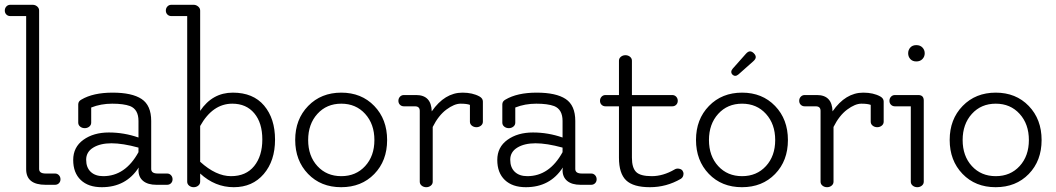

<svg xmlns="http://www.w3.org/2000/svg" viewBox="-37 -770 4401 800"><path d="M153 -47H192Q202 -47 208.5 -40Q215 -33 215 -23Q215 -13 208.5 -6.5Q202 0 192 0H153Q72 0 72 -65V-703H6Q-4 -703 -10.5 -709.5Q-17 -716 -17 -726Q-17 -736 -10.5 -743Q-4 -750 6 -750H99Q110 -750 118 -743Q126 -736 126 -726V-66Q126 -47 153 -47Z M540 -155Q474 -173 427.5 -173Q381 -173 351.5 -155Q322 -137 322 -104.5Q322 -72 341 -54Q360 -36 393 -36Q485 -36 540 -136ZM620 -47H659Q669 -47 675.5 -40Q682 -33 682 -23Q682 -13 675.5 -6.5Q669 0 659 0H615Q579 0 559.5 -16Q540 -32 540 -61Q540 -66 541 -72Q488 10 387 10Q331 10 299.5 -20Q268 -50 268 -103.5Q268 -157 310.5 -187.5Q353 -218 416.5 -218Q480 -218 540 -197V-266Q540 -314 505 -328Q478 -338 430.5 -338Q383 -338 343 -322V-259Q343 -249 335 -242.5Q327 -236 316 -236Q305 -236 297 -242.5Q289 -249 289 -259V-335Q289 -348 302 -355Q351 -384 432 -384Q513 -384 553 -357.5Q593 -331 593 -266V-66Q593 -47 620 -47Z M797 -96Q863 -36 925.5 -36Q988 -36 1022 -78Q1056 -120 1056 -189Q1056 -258 1022.5 -298Q989 -338 931 -338Q849 -338 797 -245ZM743 -703H677Q667 -703 660.5 -709.5Q654 -716 654 -726Q654 -736 660.5 -743Q667 -750 677 -750H770Q780 -750 788.5 -743Q797 -736 797 -726V-308Q848 -384 933 -384Q1018 -384 1063.5 -330Q1109 -276 1109 -188Q1109 -100 1062 -45Q1015 10 937 10Q859 10 797 -47V-13Q797 -3 789 3.5Q781 10 770 10Q759 10 751 3.5Q743 -3 743 -13Z M1385 -36Q1446 -36 1484.5 -78Q1523 -120 1523 -186.5Q1523 -253 1484.5 -295.5Q1446 -338 1385 -338Q1324 -338 1285.5 -295.5Q1247 -253 1247 -186.5Q1247 -120 1285.5 -78Q1324 -36 1385 -36ZM1246.5 -45.5Q1193 -101 1193 -187Q1193 -273 1247 -328.5Q1301 -384 1385 -384Q1469 -384 1522.5 -328.5Q1576 -273 1576 -186.5Q1576 -100 1522.5 -45Q1469 10 1384.5 10Q1300 10 1246.5 -45.5Z M1646 -374H1697Q1760 -374 1762 -306Q1816 -384 1890 -384Q1932 -384 1961 -368Q1975 -360 1975 -347V-263Q1975 -253 1967 -246.5Q1959 -240 1948 -240Q1937 -240 1929 -246.5Q1921 -253 1921 -263V-333Q1908 -338 1882 -338Q1856 -338 1823 -313.5Q1790 -289 1766 -241V-13Q1766 -3 1758 3.5Q1750 10 1739 10Q1728 10 1720 3.5Q1712 -3 1712 -13V-308Q1712 -327 1692 -327H1646Q1636 -327 1629.5 -333.5Q1623 -340 1623 -350Q1623 -360 1629.5 -367Q1636 -374 1646 -374Z M2307 -155Q2241 -173 2194.5 -173Q2148 -173 2118.5 -155Q2089 -137 2089 -104.5Q2089 -72 2108 -54Q2127 -36 2160 -36Q2252 -36 2307 -136ZM2387 -47H2426Q2436 -47 2442.5 -40Q2449 -33 2449 -23Q2449 -13 2442.5 -6.5Q2436 0 2426 0H2382Q2346 0 2326.5 -16Q2307 -32 2307 -61Q2307 -66 2308 -72Q2255 10 2154 10Q2098 10 2066.5 -20Q2035 -50 2035 -103.5Q2035 -157 2077.5 -187.5Q2120 -218 2183.5 -218Q2247 -218 2307 -197V-266Q2307 -314 2272 -328Q2245 -338 2197.5 -338Q2150 -338 2110 -322V-259Q2110 -249 2102 -242.5Q2094 -236 2083 -236Q2072 -236 2064 -242.5Q2056 -249 2056 -259V-335Q2056 -348 2069 -355Q2118 -384 2199 -384Q2280 -384 2320 -357.5Q2360 -331 2360 -266V-66Q2360 -47 2387 -47Z M2811 -47Q2811 -32 2800 -25Q2740 10 2671 10Q2602 10 2572 -18.5Q2542 -47 2542 -113V-327H2486Q2476 -327 2469.5 -333.5Q2463 -340 2463 -350Q2463 -360 2469.5 -367Q2476 -374 2486 -374H2542V-517Q2542 -527 2550 -533.5Q2558 -540 2569 -540Q2580 -540 2588 -533.5Q2596 -527 2596 -517V-374H2764Q2774 -374 2780.5 -367Q2787 -360 2787 -350Q2787 -340 2780.5 -333.5Q2774 -327 2764 -327H2596V-113Q2596 -71 2613.5 -53.5Q2631 -36 2678.5 -36Q2726 -36 2774 -64Q2782 -69 2792.5 -67Q2803 -65 2807 -58.5Q2811 -52 2811 -47Z M3193 -186.5Q3193 -253 3154.5 -295.5Q3116 -338 3055 -338Q2994 -338 2955.5 -295.5Q2917 -253 2917 -186.5Q2917 -120 2955.5 -78Q2994 -36 3055 -36Q3116 -36 3154.5 -78Q3193 -120 3193 -186.5ZM2916.5 -45.5Q2863 -101 2863 -187Q2863 -273 2917 -328.5Q2971 -384 3055 -384Q3139 -384 3192.5 -328.5Q3246 -273 3246 -186.5Q3246 -100 3192.5 -45Q3139 10 3054.5 10Q2970 10 2916.5 -45.5ZM3071 -546Q3080 -556 3088 -556Q3096 -556 3104 -548Q3112 -540 3112 -532Q3112 -524 3102 -515L3040 -460Q3033 -454 3026.5 -454Q3020 -454 3015 -459Q3010 -464 3010 -470.5Q3010 -477 3016 -484Z M3316 -374H3367Q3430 -374 3432 -306Q3486 -384 3560 -384Q3602 -384 3631 -368Q3645 -360 3645 -347V-263Q3645 -253 3637 -246.5Q3629 -240 3618 -240Q3607 -240 3599 -246.5Q3591 -253 3591 -263V-333Q3578 -338 3552 -338Q3526 -338 3493 -313.5Q3460 -289 3436 -241V-13Q3436 -3 3428 3.5Q3420 10 3409 10Q3398 10 3390 3.5Q3382 -3 3382 -13V-308Q3382 -327 3362 -327H3316Q3306 -327 3299.5 -333.5Q3293 -340 3293 -350Q3293 -360 3299.5 -367Q3306 -374 3316 -374Z M3812 -13Q3812 -3 3804 3.5Q3796 10 3785 10Q3774 10 3766 3.5Q3758 -3 3758 -13V-327H3692Q3682 -327 3675.5 -333.5Q3669 -340 3669 -350Q3669 -360 3675.5 -367Q3682 -374 3692 -374H3789Q3812 -374 3812 -351ZM3756 -524Q3747 -534 3747 -548Q3747 -562 3756 -572Q3765 -582 3781 -582Q3797 -582 3806.5 -572Q3816 -562 3816 -548Q3816 -534 3806.5 -524Q3797 -514 3781 -514Q3765 -514 3756 -524Z M4112 -36Q4173 -36 4211.5 -78Q4250 -120 4250 -186.5Q4250 -253 4211.5 -295.5Q4173 -338 4112 -338Q4051 -338 4012.5 -295.5Q3974 -253 3974 -186.5Q3974 -120 4012.5 -78Q4051 -36 4112 -36ZM3973.5 -45.5Q3920 -101 3920 -187Q3920 -273 3974 -328.5Q4028 -384 4112 -384Q4196 -384 4249.5 -328.5Q4303 -273 4303 -186.5Q4303 -100 4249.5 -45Q4196 10 4111.5 10Q4027 10 3973.5 -45.5Z"/></svg>

Font: Flamenco
Style: Regular
Weight: 400
Designer: Luciano Vergara
Foundry: Luciano Vergara
Version: Version 1.002